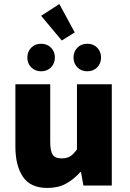

<svg xmlns="http://www.w3.org/2000/svg" viewBox="-20 -916 640 948"><path d="M214 12Q130 12 93 -43.5Q56 -99 56 -192V-500H228V-214Q228 -172 239.5 -153Q251 -134 285 -134Q307 -134 323.5 -142.5Q340 -151 360 -178V-500H532V0H392L380 -66H376Q344 -30 305.5 -9Q267 12 214 12ZM183 -564Q153 -564 134 -583.5Q115 -603 115 -632Q115 -661 134 -680.5Q153 -700 183 -700Q213 -700 232 -680.5Q251 -661 251 -632Q251 -603 232 -583.5Q213 -564 183 -564ZM411 -564Q381 -564 362 -583.5Q343 -603 343 -632Q343 -661 362 -680.5Q381 -700 411 -700Q441 -700 460 -680.5Q479 -661 479 -632Q479 -603 460 -583.5Q441 -564 411 -564ZM285 -716 183 -838 273 -896 349 -756Z"/></svg>

Font: Source Code Pro Black
Style: Regular
Weight: 900
Monospace: yes
Designer: Paul D. Hunt, Teo Tuominen
Foundry: Adobe Systems Incorporated
Version: Version 2.030;PS 1.000;hotconv 16.6.51;makeotf.lib2.5.65220